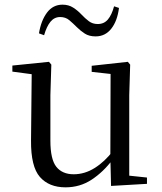

<svg xmlns="http://www.w3.org/2000/svg" viewBox="-20 -788 693 823"><path d="M261 15Q190 15 151 -29.5Q112 -74 113 -186L116 -484L138 -467L33 -481V-507L190 -523L200 -511L196 -380V-185Q196 -105 221.5 -73Q247 -41 296 -41Q343 -41 386 -68Q429 -95 465 -142L488 -103H462Q423 -51 373 -18Q323 15 261 15ZM456 9 453 -114V-116L454 -471L373 -480V-506L528 -523L538 -511L534 -380V-35L610 -27V0ZM147 -645Q156 -700 181.5 -734Q207 -768 248 -768Q274 -768 293.5 -755.5Q313 -743 328 -727Q345 -709 361 -697Q377 -685 399 -685Q426 -685 442.5 -704.5Q459 -724 469 -761L490 -754Q483 -698 457 -665Q431 -632 390 -632Q362 -632 343.5 -644Q325 -656 310 -671Q293 -688 277 -701.5Q261 -715 238 -715Q213 -715 196.5 -695Q180 -675 169 -637Z"/></svg>

Font: Noto Serif KR
Style: Regular
Weight: 400
Designer: Ryoko NISHIZUKA  (kana & ideographs); Frank Grießhammer (Latin, Greek & Cyrillic); Wenlong ZHANG  (bopomofo); Sandoll Co
Foundry: Adobe
Version: Version 2.003-H1;hotconv 1.1.1;makeotfexe 2.6.0